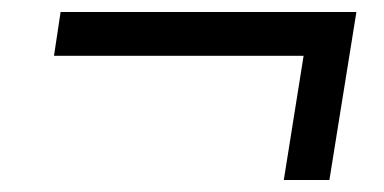

<svg xmlns="http://www.w3.org/2000/svg" viewBox="-20 -445 640 320"><path d="M453 -145 486 -352H70L81 -425H574L529 -145Z"/></svg>

Font: Mulish ExtraLight SemiBold
Style: Italic
Weight: 600
Italic angle: -9°
Version: Version 3.603